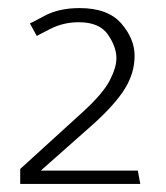

<svg xmlns="http://www.w3.org/2000/svg" viewBox="-20 -791 411 475"><path d="M177 -771Q247 -771 280 -733Q313 -695 313 -653Q313 -611 289.5 -572.5Q266 -534 212 -485L81 -369H321L327 -336H30V-373L186 -515Q235 -560 251.5 -592Q268 -624 268 -647Q268 -675 247 -705.5Q226 -736 175 -736Q137 -736 104.5 -719.5Q72 -703 71 -702L54 -733Q55 -733 90.5 -752Q126 -771 177 -771Z"/></svg>

Font: Palanquin Thin
Style: Regular
Weight: 250
Designer: Pria Ravichandran
Version: Version 1.001